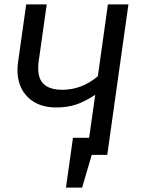

<svg xmlns="http://www.w3.org/2000/svg" viewBox="-20 -709 647 879"><path d="M568 -689 471 0H400L356 150H282L314 -78H388L416 -275Q369 -244 328.5 -230.5Q288 -217 237 -217Q156 -217 108 -263.5Q60 -310 60 -389Q60 -408 63 -427L100 -689H194L157 -428Q155 -417 155 -396Q155 -345 183 -321.5Q211 -298 265 -298Q355 -298 428 -360L474 -689Z"/></svg>

Font: FiraGO
Style: Italic
Weight: 400
Italic angle: -8°
Designer: bBox Type GmbH
Foundry: bBox Type GmbH
Version: Version 1.001